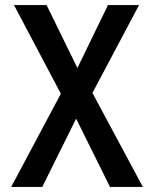

<svg xmlns="http://www.w3.org/2000/svg" viewBox="-20 -734 603 754"><path d="M24 0 219 -366 35 -714H163L284 -467L404 -714H526L343 -369L541 0H412L279 -268L146 0Z"/></svg>

Font: Noto Sans Mono SemiCondensed SemiBold
Style: Regular
Weight: 600
Width: 4
Designer: Monotype Design Team
Foundry: Monotype Imaging Inc.
Version: Version 2.014; ttfautohint (v1.8.4.7-5d5b)